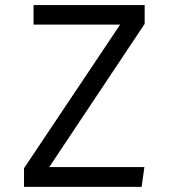

<svg xmlns="http://www.w3.org/2000/svg" viewBox="-20 -726 655 746"><path d="M171.3 -76.9H541L530.3 0H73.3V-72.3L446.7 -630.3H110.3V-706.2H542.1V-633.3Z"/></svg>

Font: FiraCode Nerd Font
Style: Regular
Weight: 400
Designer: Carrois Corporate, Edenspiekermann AG, Nikita Prokopov
Foundry: Carrois Corporate, Edenspiekermann AG, Nikita Prokopov
Version: Version 6.002;Nerd Fonts 2.1.0